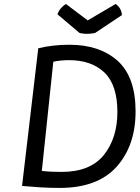

<svg xmlns="http://www.w3.org/2000/svg" viewBox="-20 -923 690 948"><path d="M88.9 -4.9Q130.9 -1 178.7 2Q225.6 4.9 274.4 4.9Q461.9 4.9 555.7 -99.6Q649.4 -204.1 649.4 -373Q649.4 -543 560.5 -623Q471.7 -702.1 322.3 -702.1Q277.3 -702.1 240.2 -697.3Q204.1 -693.4 168.9 -684.6Q142.6 -458 88.9 -4.9ZM243.2 -618.2Q259.8 -622.1 280.3 -624Q300.8 -626 321.3 -626Q431.6 -626 496.1 -564.5Q559.6 -502.9 559.6 -370.1Q559.6 -242.2 493.2 -158.2Q425.8 -74.2 284.2 -74.2Q261.7 -74.2 235.4 -75.2Q209 -76.2 186.5 -79.1Q206.1 -258.8 243.2 -618.2ZM305.7 -903.3Q291 -894.5 280.3 -881.8Q269.5 -869.1 263.7 -852.5Q299.8 -822.3 372.1 -760.7Q377 -758.8 386.7 -757.8Q396.5 -755.9 409.2 -755.9Q422.9 -755.9 433.6 -757.8Q444.3 -758.8 450.2 -760.7Q494.1 -790 582 -848.6Q581.1 -866.2 572.3 -880.9Q563.5 -895.5 550.8 -903.3Q504.9 -876 413.1 -822.3Q386.7 -841.8 305.7 -903.3Z"/></svg>

Font: cl
Style: Italic
Weight: 400
Designer: Mitja Miklavcic
Version: Version 7.504; 2011; Build 1022